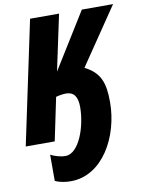

<svg xmlns="http://www.w3.org/2000/svg" viewBox="-106 -785 834 1096"><g transform="rotate(-10 311.0 -237.0)"><path d="M215 240C399 240 513 34 513 -167C513 -278 491 -340 403 -384L627 -714H446L245 -390L314 -714H146L-5 0H163L215 -249C235 -255 260 -258 273 -258C318 -258 340 -229 340 -169C340 -54 288 93 209 93C187 93 151 85 124 70V222C154 236 185 240 215 240Z"/></g></svg>

Font: Noto Sans UI Condensed Black
Style: Italic
Weight: 900
Width: 3
Italic angle: -192°
Designer: Monotype Design Team
Foundry: Monotype Imaging Inc.
Version: Version 1.901